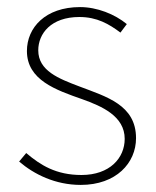

<svg xmlns="http://www.w3.org/2000/svg" viewBox="-20 -510 440 542"><path d="M208 12C308 12 364 -50 364 -120C364 -214 280 -237 204 -266C146 -288 88 -310 88 -368C88 -415 124 -462 204 -462C254 -462 288 -442 320 -418L338 -442C304 -470 254 -490 206 -490C108 -490 56 -432 56 -366C56 -284 138 -256 212 -230C268 -210 332 -182 332 -118C332 -64 290 -16 210 -16C138 -16 94 -44 54 -78L34 -54C76 -18 136 12 208 12Z"/></svg>

Font: Assistant ExtraLight
Style: Regular
Weight: 275
Designer: Hebrew By Ben Nathan, Latin by Paul Hunt
Version: Version 2.001;PS 002.001;hotconv 1.0.88;makeotf.lib2.5.64775